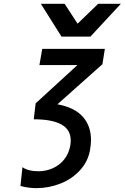

<svg xmlns="http://www.w3.org/2000/svg" viewBox="-20 -984 661 1018"><path d="M204 -725H536L523 -643.5L284.5 -431Q375 -414.5 418.8 -365.2Q462.5 -316 462.5 -242Q462.5 -219.5 457.5 -189.5Q446.5 -127 403.8 -80.8Q361 -34.5 299.8 -10.5Q238.5 13.5 173 13.5Q130 13.5 88.5 2L99 -97.5Q129.5 -76 183.5 -76Q224 -76 260 -92Q296 -108 320.5 -138.8Q345 -169.5 352.5 -211.5Q355 -228 355 -239Q355 -297 305.2 -324.2Q255.5 -351.5 159 -351.5L169 -436L390.5 -639H189ZM196.5 -964H322.5L391.5 -858.5L500.5 -964H621L459.5 -790H306Z"/></svg>

Font: JuliaMono SemiBold
Style: Italic
Weight: 600
Italic angle: -9°
Monospace: yes
Designer: cormullion
Foundry: corm
Version: Version 0.056; ttfautohint (v1.8.4)